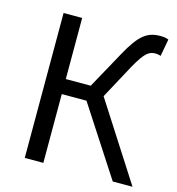

<svg xmlns="http://www.w3.org/2000/svg" viewBox="-110 -842 867 938"><g transform="rotate(15 323.5 -373.5)"><path d="M100 -733V0H194V-348H319L545 0H645L394 -391L488 -565C533 -645 553 -658 586 -658C593 -658 602 -657 612 -653L628 -740C617 -745 601 -747 587 -747C522 -747 483 -721 423 -611L320 -424H194V-733Z"/></g></svg>

Font: Kinto Sans
Style: Regular
Weight: 400
Designer: Authors: Ryoko NISHIZUKA  (kana & ideographs); Paul D. Hunt (Latin, Greek & Cyrillic); Wenlong ZHANG  (bopomofo); Sandol
Foundry: Adobe Systems Incorporated, ookami Inc.
Version: Version 0.001